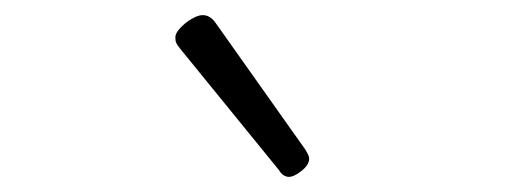

<svg xmlns="http://www.w3.org/2000/svg" viewBox="-20 -857 685 254"><path d="M362 -623Q359 -623 355.5 -625Q352 -627 349 -632L218 -793Q214 -798 213 -800.5Q212 -803 212 -808Q212 -813 218.5 -820Q225 -827 233.5 -832Q242 -837 248 -837Q258 -837 265 -827L384 -659Q387 -654 388 -651.5Q389 -649 389 -647Q389 -639 379 -631Q369 -623 362 -623Z"/></svg>

Font: Playwrite CL ExtraLight
Style: Regular
Weight: 200
Designer: Veronika Burian, José Scaglione
Foundry: TypeTogether
Version: Version 1.002